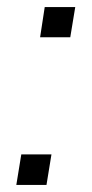

<svg xmlns="http://www.w3.org/2000/svg" viewBox="-20 -521 259 541"><path d="M93 -416 106 -501H192L178 -416ZM26 0 40 -86H125L111 0Z"/></svg>

Font: Mulish Light
Style: Italic
Weight: 300
Italic angle: -9°
Designer: Vernon Adams
Foundry: Vernon Adams
Version: Version 3.603; ttfautohint (v1.8.3)